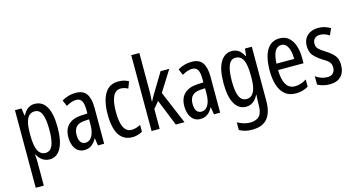

<svg xmlns="http://www.w3.org/2000/svg" viewBox="-98 -1189 3456 1858"><g transform="rotate(-15 1629.5 -260.0)"><path d="M263 -547Q340 -547 380.5 -477.5Q421 -408 421 -269Q421 -136 381.5 -63Q342 10 268 10Q229 10 197 -11.5Q165 -33 146 -72H142Q144 -51 145 -33Q146 -15 146 0V240H65V-537H131L141 -464H146Q168 -508 197.5 -527.5Q227 -547 263 -547ZM245 -477Q195 -477 170.5 -430.5Q146 -384 146 -285V-265Q146 -159 170.5 -110Q195 -61 246 -61Q293 -61 315.5 -111.5Q338 -162 338 -268Q338 -372 316.5 -424.5Q295 -477 245 -477Z M675 -547Q751 -547 783 -499Q815 -451 815 -362V0H753L741 -74H739Q697 10 616 10Q575 10 548 -12.5Q521 -35 508.5 -71.5Q496 -108 496 -150Q496 -230 542 -274Q588 -318 673 -322L734 -325V-360Q734 -422 717 -451Q700 -480 662 -480Q618 -480 561 -447L535 -508Q598 -547 675 -547ZM687 -263Q579 -257 579 -152Q579 -103 596 -79.5Q613 -56 644 -56Q686 -56 710.5 -97.5Q735 -139 735 -212V-266Z M1099 10Q921 10 921 -265Q921 -397 965.5 -472Q1010 -547 1101 -547Q1133 -547 1158 -540.5Q1183 -534 1204 -522L1179 -455Q1141 -475 1107 -475Q1004 -475 1004 -266Q1004 -61 1108 -61Q1130 -61 1152.5 -67.5Q1175 -74 1198 -86V-18Q1177 -5 1149.5 2.5Q1122 10 1099 10Z M1371 -383Q1371 -355 1369.5 -328.5Q1368 -302 1366 -276H1370Q1378 -293 1386.5 -308.5Q1395 -324 1404 -338L1524 -537H1611L1481 -330L1620 0H1533L1426 -265L1371 -199V0H1290V-760H1371Z M1837 -547Q1913 -547 1945 -499Q1977 -451 1977 -362V0H1915L1903 -74H1901Q1859 10 1778 10Q1737 10 1710 -12.5Q1683 -35 1670.5 -71.5Q1658 -108 1658 -150Q1658 -230 1704 -274Q1750 -318 1835 -322L1896 -325V-360Q1896 -422 1879 -451Q1862 -480 1824 -480Q1780 -480 1723 -447L1697 -508Q1760 -547 1837 -547ZM1849 -263Q1741 -257 1741 -152Q1741 -103 1758 -79.5Q1775 -56 1806 -56Q1848 -56 1872.5 -97.5Q1897 -139 1897 -212V-266Z M2239 -547Q2277 -547 2305.5 -528Q2334 -509 2356 -466H2361L2370 -537H2438V6Q2438 118 2390 179Q2342 240 2235 240Q2198 240 2167.5 232.5Q2137 225 2108 209V132Q2176 168 2233 168Q2295 168 2326 135.5Q2357 103 2357 25V9Q2357 -8 2358 -29.5Q2359 -51 2361 -75H2357Q2314 10 2236 10Q2163 10 2122.5 -60Q2082 -130 2082 -266Q2082 -406 2124 -476.5Q2166 -547 2239 -547ZM2256 -475Q2209 -475 2187 -421.5Q2165 -368 2165 -265Q2165 -159 2188 -110Q2211 -61 2259 -61Q2357 -61 2357 -245V-270Q2357 -377 2333 -426Q2309 -475 2256 -475Z M2717 -546Q2772 -546 2808 -514.5Q2844 -483 2862 -429.5Q2880 -376 2880 -309V-253H2625Q2628 -59 2744 -59Q2773 -59 2801.5 -68Q2830 -77 2860 -96V-24Q2804 10 2735 10Q2667 10 2625 -26.5Q2583 -63 2564 -125Q2545 -187 2545 -265Q2545 -402 2588.5 -474Q2632 -546 2717 -546ZM2717 -480Q2676 -480 2653 -440Q2630 -400 2626 -317H2804Q2804 -361 2795 -398Q2786 -435 2766.5 -457.5Q2747 -480 2717 -480Z M3227 -144Q3227 -70 3187 -30Q3147 10 3075 10Q3038 10 3007 1.5Q2976 -7 2953 -20V-104Q2975 -86 3007 -74.5Q3039 -63 3072 -63Q3107 -63 3127 -83.5Q3147 -104 3147 -141Q3147 -173 3128.5 -195Q3110 -217 3065 -242Q3015 -273 2984 -308.5Q2953 -344 2953 -406Q2953 -470 2994.5 -508.5Q3036 -547 3103 -547Q3170 -547 3226 -512L3196 -447Q3175 -461 3152 -469.5Q3129 -478 3104 -478Q3070 -478 3050.5 -459Q3031 -440 3031 -408Q3031 -376 3050 -356Q3069 -336 3116 -307Q3166 -276 3196.5 -241Q3227 -206 3227 -144Z"/></g></svg>

Font: Noto Sans Lao ExtraCondensed
Style: Regular
Weight: 400
Width: 2
Designer: Monotype Design Team
Foundry: Monotype Imaging Inc.
Version: Version 2.003; ttfautohint (v1.8.4.7-5d5b)